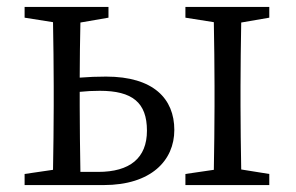

<svg xmlns="http://www.w3.org/2000/svg" viewBox="-20 -534 853 554"><path d="M212 -38C211 -94 210 -174 210 -228V-269C229 -271 248 -272 268 -272C362 -272 404 -238 404 -157C404 -78 355 -38 263 -38ZM293 -483V-514H51V-483L133 -470C134 -415 135 -339 135 -286V-228C135 -176 134 -100 133 -44L51 -32V0H279C416 0 483 -71 483 -159C483 -249 423 -313 286 -313C260 -313 235 -312 210 -310C210 -360 211 -422 212 -469ZM757 -483V-514H515V-483L597 -470C598 -415 599 -339 599 -286V-228C599 -176 598 -100 597 -44L515 -32V0H757V-32L676 -45C675 -100 674 -176 674 -228V-286C674 -338 675 -414 676 -469Z"/></svg>

Font: Noto Serif CJK JP
Style: Regular
Weight: 400
Designer: Ryoko NISHIZUKA 西塚涼子 (kana & ideographs); Frank Grießhammer (Latin, Greek & Cyrillic); Wenlong ZHANG 张文龙 (bopomofo); San
Foundry: Adobe Systems Incorporated
Version: Version 1.000;PS 1;hotconv 16.6.53;makeotf.lib2.5.65590